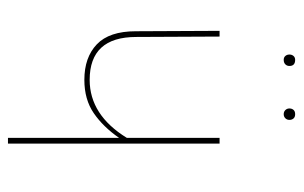

<svg xmlns="http://www.w3.org/2000/svg" viewBox="-156 -586 743 470"><g transform="rotate(90 215.0 -351.5)"><path d="M332 -518V0H318V-272Q291 -233 257.5 -210Q224 -187 176 -187Q121 -187 89 -217.5Q57 -248 57 -313L56 -518H70L71 -314Q71 -200 176 -200Q262 -200 318 -291V-518ZM142 -689Q142 -683 138 -679Q134 -675 127 -675Q121 -675 117.5 -679Q114 -683 114 -689Q114 -695 117.5 -699Q121 -703 127 -703Q142 -703 142 -689ZM274 -689Q274 -683 270 -679Q266 -675 260 -675Q254 -675 250 -679Q246 -683 246 -689Q246 -695 249.5 -699Q253 -703 260 -703Q267 -703 270.5 -699Q274 -695 274 -689Z"/></g></svg>

Font: Fira Sans Compressed Hair
Style: Regular
Weight: 100
Width: 1
Designer: bBox Type GmbH & Carrois Corporate GbR & Edenspiekermann AG
Foundry: bBox Type GmbH & Carrois Corporate GbR & Edenspiekermann AG
Version: Version 4.301